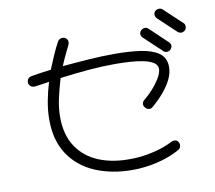

<svg xmlns="http://www.w3.org/2000/svg" viewBox="-89 -862 1178 1051"><g transform="rotate(-10 500.0 -336.0)"><path d="M938 -616 840 -708Q830 -718 830 -730Q830 -741 838 -749Q847 -758 860 -758Q872 -758 880 -750L978 -658Q987 -651 987 -638Q987 -625 979 -617Q969 -608 958 -608Q948 -608 938 -616ZM566 86Q450 86 358.5 47Q267 8 215 -70Q163 -148 163 -263Q163 -313 172.5 -365Q182 -417 198 -469Q195 -468 182.5 -466Q170 -464 155.5 -462Q141 -460 130 -458.5Q119 -457 118 -457Q102 -456 93.5 -464Q85 -472 83 -482Q83 -511 109 -516Q130 -520 145 -522Q160 -524 177 -526.5Q194 -529 219 -532Q232 -565 250.5 -607Q269 -649 284 -676Q289 -685 296.5 -689Q304 -693 311 -693Q324 -693 332.5 -685Q341 -677 341 -664Q341 -656 337 -648Q330 -634 320 -613.5Q310 -593 301 -573Q292 -553 287 -540Q363 -547 436.5 -552Q510 -557 577 -557Q657 -557 720.5 -548Q784 -539 821.5 -513Q859 -487 859 -435Q859 -400 841.5 -365Q824 -330 795.5 -297Q767 -264 733 -235Q725 -227 715 -227Q700 -227 691 -239Q683 -247 683 -258Q683 -272 695 -281Q717 -298 742 -325.5Q767 -353 785 -382.5Q803 -412 803 -434Q803 -456 782 -469.5Q761 -483 726.5 -490Q692 -497 651.5 -499.5Q611 -502 571 -502Q498 -502 422.5 -495.5Q347 -489 264 -478Q247 -423 235.5 -370Q224 -317 224 -267Q224 -169 267.5 -103Q311 -37 388.5 -5Q466 27 568 25Q625 25 689 10.5Q753 -4 800 -29Q808 -33 817 -33Q830 -33 837 -24Q844 -15 844 -3Q844 13 829 22Q771 54 702.5 70Q634 86 566 86ZM843 -526 745 -618Q735 -628 735 -639Q735 -650 744 -659Q753 -668 766 -668Q777 -668 785 -660L882 -568Q892 -558 892 -547Q892 -538 883 -527Q874 -518 861 -518Q850 -518 843 -526Z"/></g></svg>

Font: Hachi Maru Pop
Style: Regular
Weight: 400
Designer: Nontynet
Foundry: Nontynet
Version: Version 1.300